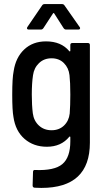

<svg xmlns="http://www.w3.org/2000/svg" viewBox="-20 -720 522 942"><path d="M335 -509H411Q421 -509 421 -499V-20Q421 202 183 202Q161 202 150 201Q140 200 140 190L142 123Q142 118 145 115.5Q148 113 152 114Q247 118 286 85Q325 52 325 -27V-47Q325 -49 323.5 -50Q322 -51 320 -49Q280 0 210 0Q145 0 100.5 -38.5Q56 -77 46 -146Q40 -178 40 -255Q40 -338 47 -371Q57 -438 99 -477.5Q141 -517 206 -517Q280 -517 320 -469Q322 -467 323.5 -468Q325 -469 325 -471V-499Q325 -509 335 -509ZM325 -256Q325 -316 321 -351Q317 -387 293.5 -410.5Q270 -434 233 -434Q196 -434 171.5 -410.5Q147 -387 142 -351Q136 -312 136 -256Q136 -204 141 -164Q146 -127 171 -104Q196 -81 233 -81Q270 -81 294 -104Q318 -127 322 -163Q325 -202 325 -256ZM199 -700H284Q292 -700 296 -694L371 -587Q373 -585 373 -582Q373 -575 364 -575H304Q297 -575 292 -582L246 -654Q245 -656 243 -656Q241 -656 240 -654L193 -582Q188 -575 181 -575H121Q115 -575 113 -578.5Q111 -582 114 -587L187 -694Q191 -700 199 -700Z"/></svg>

Font: Barlow Semi Condensed Medium
Style: Regular
Weight: 500
Width: 4
Designer: Jeremy Tribby
Foundry: Tribby Type
Version: Version 1.422; ttfautohint (v1.8)